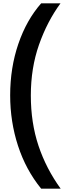

<svg xmlns="http://www.w3.org/2000/svg" viewBox="-20 -906 446 1152"><path d="M41 -334Q41 -499 90 -642.5Q139 -786 227 -886H343Q263 -777 214 -637.5Q165 -498 165 -333Q165 -169 211 -31.5Q257 106 344 226H227Q135 113 88 -31.5Q41 -176 41 -334Z"/></svg>

Font: Noto Sans Kannada UI ExtraCondensed
Style: Bold
Weight: 700
Width: 2
Designer: Jelle Bosma - Monotype Design Team
Foundry: Monotype Imaging Inc.
Version: Version 2.005; ttfautohint (v1.8.4.7-5d5b)